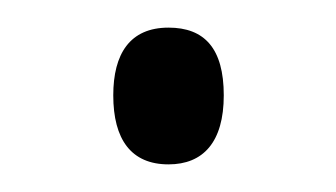

<svg xmlns="http://www.w3.org/2000/svg" viewBox="-20 -112 243 139"><path d="M62 -43C62 -11 75 7 102 7C127 7 142 -9 142 -43C142 -77 128 -92 102 -92C74 -92 62 -73 62 -43Z"/></svg>

Font: Noto Sans Myanmar UI ExtraCondensed Light
Style: Regular
Weight: 300
Width: 2
Designer: Monotype Design Team
Foundry: Monotype Imaging Inc.
Version: Version 2.103